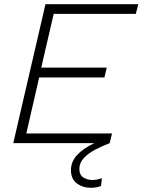

<svg xmlns="http://www.w3.org/2000/svg" viewBox="-20 -680 677 912"><path d="M43 0 196 -660H637L625 -614H235L176 -359H487L476 -312H166L105 -46H512L501 0Q464 14 431 31.5Q398 49 377.5 71.5Q357 94 357 122Q357 151 376 163Q395 175 419 175Q431 175 442.5 172.5Q454 170 464 166L460 203Q440 212 412 212Q373 212 345 191Q317 170 317 128Q317 88 346 56.5Q375 25 428 0Z"/></svg>

Font: Work Sans Light
Style: Italic
Weight: 300
Italic angle: -13°
Designer: Wei Huang
Foundry: Wei Huang
Version: Version 2.010; ttfautohint (v1.8.3)